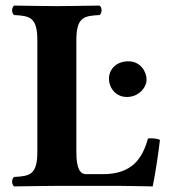

<svg xmlns="http://www.w3.org/2000/svg" viewBox="-20 -667 617 689"><path d="M349 -42H289C268 -42 254 -61 254 -121V-523C254 -606 282 -610 337 -613C347 -619 347 -641 337 -647C255 -646 225 -645 185 -645C145 -645 31 -647 31 -647C21 -641 21 -619 31 -613C86 -610 114 -606 114 -523V-122C114 -39 86 -35 31 -32C21 -26 21 -4 31 2C31 2 146 0 185 0H408C437 0 528 2 528 2C538 -48 548 -113 554 -165C544 -170 523 -172 511 -170C491 -98 454 -42 349 -42ZM371 -385C371 -352 395 -319 435 -319C480 -319 506 -355 506 -381C506 -411 483 -447 441 -447C394 -447 371 -415 371 -385Z"/></svg>

Font: Libertinus Serif
Style: Bold
Weight: 700
Designer: Philipp H. Poll, Khaled Hosny
Foundry: Caleb Maclennan
Version: Version 7.050;RELEASE